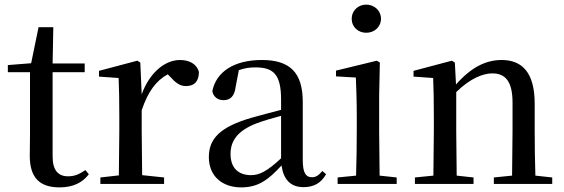

<svg xmlns="http://www.w3.org/2000/svg" viewBox="-20 -797 2446 832"><path d="M238 15C296 15 337 -5 365 -42L350 -60C323 -42 304 -33 275 -33C232 -33 208 -59 208 -119V-484H347V-522H208L211 -679H147L115 -523L14 -515V-484H110V-215C110 -178 109 -155 109 -122C109 -28 151 15 238 15Z M594 -319C621 -400 657 -448 707 -475L716 -466C740 -439 759 -424 786 -424C825 -424 842 -448 842 -485C833 -520 800 -537 760 -537C693 -537 627 -480 594 -388L588 -526L575 -534L409 -490V-465L494 -459C496 -410 497 -363 497 -295V-230L495 -37L415 -28V0H691V-28L596 -38L594 -230Z M1295 14C1339 14 1371 -3 1393 -42L1377 -56C1360 -36 1348 -29 1332 -29C1306 -29 1292 -46 1292 -104V-355C1292 -483 1236 -537 1115 -537C994 -537 917 -486 900 -402C905 -377 923 -363 949 -363C976 -363 996 -378 1001 -420L1015 -493C1040 -502 1063 -505 1086 -505C1165 -505 1198 -475 1198 -365V-321C1156 -310 1110 -298 1071 -287C933 -247 885 -196 885 -116C885 -32 945 15 1025 15C1099 15 1142 -17 1200 -80C1208 -21 1238 14 1295 14ZM1198 -111C1138 -55 1104 -38 1068 -38C1014 -38 979 -68 979 -130C979 -189 1012 -232 1093 -263C1123 -274 1160 -285 1198 -295Z M1567 -655C1602 -655 1631 -680 1631 -716C1631 -751 1602 -777 1567 -777C1532 -777 1504 -751 1504 -716C1504 -680 1532 -655 1567 -655ZM1522 0H1699V-28L1625 -36L1623 -230V-382L1626 -526L1613 -534L1436 -491V-466L1522 -461C1524 -411 1526 -362 1526 -294V-230C1526 -176 1525 -92 1523 -36L1443 -28V0Z M2198 0H2373V-28L2300 -36C2298 -91 2297 -174 2297 -230V-348C2297 -482 2243 -537 2154 -537C2088 -537 2024 -508 1956 -431L1951 -526L1938 -534L1772 -490V-465L1857 -459C1859 -410 1860 -363 1860 -295V-230L1858 -36L1778 -28V0H2032V-28L1959 -36L1957 -230V-398C2018 -458 2074 -479 2113 -479C2169 -479 2201 -446 2201 -352V-230L2199 -36L2120 -28V0Z"/></svg>

Font: Noto Serif HK Medium
Style: Regular
Weight: 500
Designer: Ryoko NISHIZUKA 西塚涼子 (kana & ideographs); Frank Grießhammer (Latin, Greek & Cyrillic); Wenlong ZHANG 张文龙 (bopomofo); San
Foundry: Adobe
Version: Version 2.001;hotconv 1.1.0;makeotfexe 2.6.0